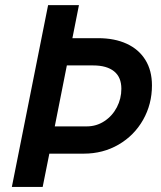

<svg xmlns="http://www.w3.org/2000/svg" viewBox="-20 -740 636 760"><path d="M170.4 -719.7H292.5L266.6 -588.9H368.2Q433.6 -588.9 481.4 -566.9Q529.3 -544.9 555.4 -502.9Q581.5 -460.9 581.5 -401.9Q581.5 -327.6 546.4 -265.6Q511.2 -203.6 449.5 -167.7Q387.7 -131.8 311.5 -131.8H175.3L148.9 0H26.9ZM323.2 -239.7Q361.8 -239.7 393.3 -260.5Q424.8 -281.2 442.6 -315.4Q460.4 -349.6 460.4 -388.7Q460.4 -434.6 431.4 -457.8Q402.3 -481 349.1 -481H244.6L196.8 -239.7Z"/></svg>

Font: Reddit Sans Chocolate SemiBold
Style: Italic
Weight: 600
Italic angle: -11.25°
Designer: Stephen Hutchings
Version: Version 1.013